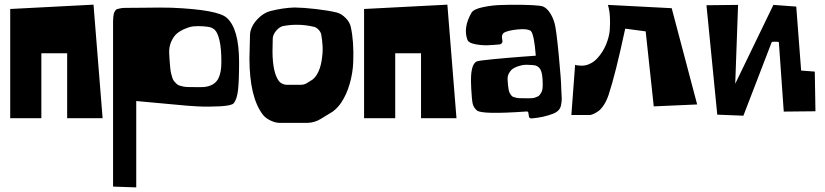

<svg xmlns="http://www.w3.org/2000/svg" viewBox="-20 -501 3546 825"><path d="M23.9 6.8V-462.4L381.8 -481L420.9 6.8H268.6V-272H157.7V6.8Z M790.5 -127Q846.7 -126 855.5 -127Q902.3 -131.3 918.9 -165Q931.2 -189.9 931.2 -234.4Q931.2 -293 923.3 -326.7Q915.5 -360.4 903.3 -372.3Q891.1 -384.3 870.6 -386.2Q852.5 -388.7 831.5 -388.7Q822.3 -388.7 810.5 -387.7Q806.2 -387.2 798.8 -385.7Q791.5 -384.3 772.9 -376.5Q754.4 -368.7 740.5 -357.2Q726.6 -345.7 716.1 -323Q705.6 -300.3 707 -271Q708 -250.5 709 -238.3Q710 -226.1 711.4 -210.9Q712.9 -195.8 714.8 -187.3Q716.8 -178.7 720 -168.5Q723.1 -158.2 727.5 -152.8Q731.9 -147.5 737.8 -141.6Q743.7 -135.7 751.2 -133.3Q758.8 -130.9 768.6 -128.9Q778.3 -127 790.5 -127ZM954.6 -424.3Q1007.3 -377 1007.3 -233.9Q1007.3 -152.8 1002.7 -113.3Q998 -73.7 983.9 -57.1Q975.1 -46.9 924.8 -44.2Q874.5 -41.5 828.6 -43.9L783.2 -46.9L565.4 -66.9V304.2L465.8 300.8V-384.3Q465.8 -402.3 465.8 -410.2Q465.8 -418 467 -429.4Q468.3 -440.9 469.5 -444.6Q470.7 -448.2 474.6 -454.3Q478.5 -460.4 482.7 -461.7Q486.8 -462.9 495.4 -464.8Q503.9 -466.8 512.7 -467Q521.5 -467.3 535.6 -467.3Q556.6 -467.3 599.1 -467.8Q641.6 -468.3 663.6 -468.5Q685.5 -468.8 717.3 -467.8Q916 -459.5 954.6 -424.3Z M1340.8 -179.2Q1356 -203.6 1361.8 -239.3Q1367.7 -274.9 1366.2 -301.8Q1364.7 -328.6 1360.4 -352.1Q1358.4 -362.8 1349.9 -372.3Q1341.3 -381.8 1331.1 -385.3Q1293 -394.5 1257.8 -394.5H1252Q1222.7 -394.5 1192.9 -388.2Q1179.2 -383.3 1167.5 -369.9Q1155.8 -356.4 1152.8 -342.3Q1151.9 -337.4 1151.9 -333.5V-333L1150.9 -279.8Q1151.4 -189.5 1178.2 -152.8Q1183.1 -146 1192.6 -141.4Q1202.1 -136.7 1210.9 -136.7H1212.4H1271.5H1272.9Q1287.6 -136.7 1298.8 -144L1323.2 -159.2Q1334 -168 1340.8 -179.2ZM1487.3 -385.3Q1494.1 -354.5 1496.8 -317.1Q1499.5 -279.8 1497.8 -234.1Q1496.1 -188.5 1482.9 -141.8Q1469.7 -95.2 1445.8 -59.6Q1430.7 -37.1 1409.7 -21.5L1359.4 9.3Q1333 25.9 1302.2 26.9H1179.7Q1161.6 26.4 1140.9 16.1Q1120.1 5.9 1109.4 -8.3Q1052.2 -83 1051.8 -249L1054.2 -350.1Q1054.2 -357.9 1056.2 -366.7Q1063 -395 1087.6 -420.2Q1112.3 -445.3 1140.1 -453.1Q1195.3 -467.3 1245.6 -468.8Q1284.2 -468.3 1337.2 -462.2Q1390.1 -456.1 1426.8 -447.3Q1447.3 -441.9 1465.1 -423.8Q1482.9 -405.8 1487.3 -385.3Z M1544.4 6.8V-462.4L1902.3 -481L1941.4 6.8H1789.1V-272H1678.2V6.8Z M2217.3 -79.1H2217.8Q2221.7 -79.1 2233.6 -78.9Q2245.6 -78.6 2249.8 -78.6Q2253.9 -78.6 2263.9 -79.1Q2273.9 -79.6 2277.8 -81.3Q2281.7 -83 2288.8 -85.7Q2295.9 -88.4 2298.8 -92.8Q2301.8 -97.2 2305.7 -103.3Q2309.6 -109.4 2310.8 -118.2Q2312 -127 2312 -137.7Q2312 -185.1 2302.2 -202.4Q2292.5 -219.7 2271.5 -221.2Q2249.5 -222.7 2244.6 -222.7Q2242.7 -222.7 2237.8 -222.4Q2232.9 -222.2 2231 -222.2Q2228 -221.7 2223.1 -220.9Q2218.3 -220.2 2205.6 -216.1Q2192.9 -211.9 2183.6 -205.6Q2174.3 -199.2 2167.2 -186.8Q2160.2 -174.3 2161.1 -158.2Q2162.1 -143.6 2162.8 -135.5Q2163.6 -127.4 2165.3 -117.7Q2167 -107.9 2169.4 -103Q2171.9 -98.1 2175.8 -92.5Q2179.7 -86.9 2185.3 -84.7Q2190.9 -82.5 2198.7 -80.8Q2206.5 -79.1 2217.3 -79.1ZM2391.6 -120.1Q2391.6 -113.3 2392.8 -96.7Q2394 -80.1 2393.6 -70.8Q2393.1 -61.5 2390.6 -48.8Q2388.2 -36.1 2379.9 -27.3Q2371.6 -18.6 2357.4 -12.7Q2314.5 3.9 2264.6 7.8H2263.7Q2253.4 7.8 2252.4 -2.4L2250.5 -15.6Q2249.5 -22 2243.7 -22H2243.2Q2049.8 -8.3 2029.3 -26.4Q2014.6 -39.1 2011 -55.9Q2007.3 -72.8 2004.9 -119.6Q2004.4 -127.4 2004.4 -131.8Q1999.5 -225.1 2029.3 -237.3Q2037.1 -240.7 2100.3 -246.8Q2163.6 -252.9 2223.1 -257.3L2282.2 -261.7Q2275.4 -351.6 2261.2 -367.7Q2248 -378.4 2207.5 -374.8Q2167 -371.1 2147.9 -361.8Q2132.3 -354 2138.7 -327.1Q2138.7 -326.7 2138.9 -325.4Q2139.2 -324.2 2139.2 -323.7Q2139.2 -318.4 2135.3 -314.5Q2131.3 -310.5 2126.5 -310.1Q2100.6 -307.6 2075.4 -306.6Q2050.3 -305.7 2022.2 -311Q1994.1 -316.4 1988.8 -329.1Q1968.8 -381.3 2005.9 -446.3Q2015.1 -461.9 2056.4 -470.5Q2097.7 -479 2134.3 -479.5L2170.9 -480.5Q2293 -481 2313 -473.1Q2328.1 -467.3 2341.6 -448Q2355 -428.7 2362.8 -401.9Q2370.1 -377 2380.9 -264.9Q2391.6 -152.8 2391.6 -120.1Z M2451.2 -222.7Q2453.1 -221.7 2457 -220.7Q2460.9 -219.7 2472.4 -219Q2483.9 -218.3 2495.1 -220.2Q2506.3 -222.2 2520.8 -230Q2535.2 -237.8 2547.4 -251.5Q2571.3 -277.8 2584.7 -311Q2598.1 -344.2 2600.1 -372.8Q2602.1 -401.4 2600.8 -426.3Q2599.6 -451.2 2595.7 -465.8L2592.3 -480L2866.2 -465.8L2975.6 -52.2L2789.1 -43.9L2754.4 -366.2L2666.5 -377.9Q2624 -179.7 2594.7 -92.3Q2586.4 -67.9 2574.7 -50Q2563 -32.2 2552 -24.2Q2541 -16.1 2531 -11.7Q2521 -7.3 2515.1 -6.8H2509.3H2435.1Z M3295.9 -319.8 3174.3 -3.9 3062 -8.3 3015.6 -478.5 3151.4 -480 3139.2 -141.1 3303.2 -480 3401.4 -472.7 3422.4 -197.8 3481 -193.4 3483.9 -22.9 3347.7 -21.5 3326.7 -319.3Q3326.2 -321.8 3311.5 -321.8Q3296.9 -321.8 3295.9 -319.8Z"/></svg>

Font: Some Time Later
Style: Regular
Weight: 400
Version: Version 003.300